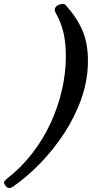

<svg xmlns="http://www.w3.org/2000/svg" viewBox="-91 -772 462 965"><path d="M-46 173Q-54 173 -62.5 162.5Q-71 152 -71 145Q-71 139 -58 128Q14 72 70 0Q126 -72 163.5 -153.5Q201 -235 220.5 -320.5Q240 -406 240 -487Q240 -558 227.5 -610Q215 -662 188 -709Q184 -717 184 -723Q184 -735 196.5 -743.5Q209 -752 226 -752Q235 -752 241 -744Q296 -683 323.5 -618.5Q351 -554 351 -466Q351 -371 319 -279Q287 -187 232.5 -103.5Q178 -20 111 49Q44 118 -27 167Q-36 173 -46 173Z"/></svg>

Font: Junicode VF
Style: Italic
Weight: 400
Italic angle: -11°
Designer: Peter S. Baker
Version: Version 2.209